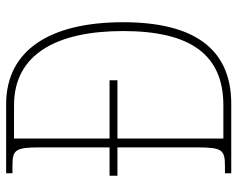

<svg xmlns="http://www.w3.org/2000/svg" viewBox="-92 -662 754 609"><g transform="rotate(-90 284.5 -357.0)"><path d="M40 0H260C439 0 519 -124 519 -343C519 -574 431 -714 259 -714H40V-694H64C114 -694 122 -685 122 -608V-386H32V-361H122V-109C122 -28 114 -20 62 -20H40ZM255 -25H150V-361H335V-386H150V-689H256C416 -689 491 -556 491 -343C491 -129 416 -25 255 -25Z"/></g></svg>

Font: Noto Serif Bengali Condensed Thin
Style: Regular
Weight: 100
Width: 3
Designer: Juan Bruce, Universal Thirst, Indian Type Foundry and the Monotype Design Team.
Foundry: Monotype Imaging Inc.
Version: Version 2.003